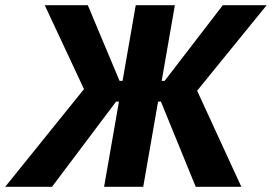

<svg xmlns="http://www.w3.org/2000/svg" viewBox="-61 -720 1048 740"><path d="M285 -404.2 275.8 -348.6 111.4 -700H277.4L399.8 -408.2H456.4L442.6 -328.4H386.4L139.4 0H-41ZM462.2 -700H613L491 0H340.2ZM559.2 -328.4H503.4L517.2 -408.2H573.4L797.8 -700H966.8L680.4 -347.8L683.2 -404.2L869.2 0H693.4Z"/></svg>

Font: Fixel Italic Variable 20240409 Display Thin
Style: Italic
Weight: 100
Italic angle: -10°
Designer: AlfaBravo + MacPaw
Foundry: Kyrylo Tkachov, Marchela Mozhyna, Serhii Makarenko, Maria Weinstein, Zakhar Kryvoshyya
Version: Version 1.211;Glyphs 3.2 (3225)